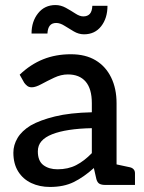

<svg xmlns="http://www.w3.org/2000/svg" viewBox="-20 -733 569 761"><path d="M178 8Q137 8 104 -7.5Q71 -23 52 -53.5Q33 -84 33 -128Q33 -158 49.5 -186Q66 -214 102 -236Q139 -257 198 -271.5Q257 -286 344 -288V-324Q344 -381 319.5 -409.5Q295 -438 249 -438Q222 -438 194.5 -425Q167 -412 144 -399.5Q121 -387 106 -387Q95 -387 88 -392.5Q81 -398 76 -405L58 -437Q101 -478 151 -498Q201 -518 261 -518Q319 -518 359 -494Q399 -470 420.5 -426Q442 -382 442 -324V0H397Q383 0 374.5 -4.5Q366 -9 362 -23L352 -67Q312 -31 272.5 -11.5Q233 8 178 8ZM208 -62Q250 -62 282 -78.5Q314 -95 344 -126V-225Q294 -224 254.5 -218Q215 -212 187 -201Q159 -190 144.5 -173.5Q130 -157 130 -133Q130 -95 152 -78.5Q174 -62 208 -62ZM413 0 425 -85 495 -70Q504 -68 509.5 -62Q515 -56 515 -46V0ZM310 -668Q327 -668 336 -678Q345 -688 346 -710H406Q406 -661 381 -629Q356 -597 313 -597Q292 -597 272.5 -608.5Q253 -620 235.5 -631Q218 -642 203 -642Q186 -642 177.5 -631.5Q169 -621 168 -600H105Q105 -648 131 -680.5Q157 -713 200 -713Q221 -713 241 -702Q261 -691 278.5 -679.5Q296 -668 310 -668Z"/></svg>

Font: Aleo Medium
Style: Regular
Weight: 500
Designer: Alessio Laiso
Foundry: Alessio Laiso
Version: Version 2.001;gftools[0.9.29]